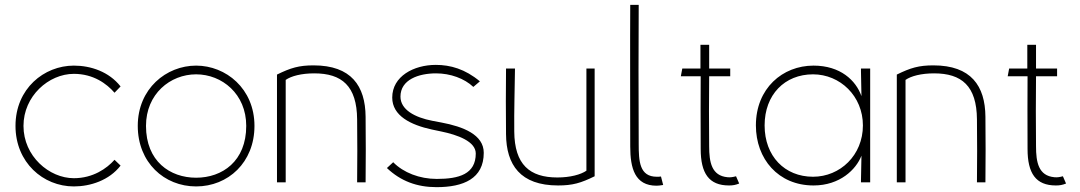

<svg xmlns="http://www.w3.org/2000/svg" viewBox="-20 -753 4460 793"><path d="M478 -69 453 -93C421 -57 364 -17 285 -17C183 -17 77 -108 77 -233C77 -356 181 -448 285 -448C366 -448 421 -407 453 -370L478 -396C430 -457 355 -482 285 -482C162 -482 44 -387 44 -233C44 -82 158 17 285 17C353 17 431 -8 478 -69Z M790 -446C897 -446 997 -365 997 -233C997 -87 898 -19 790 -19C682 -19 583 -87 583 -233C583 -365 683 -446 790 -446ZM549 -233C549 -82 658 17 790 17C922 17 1031 -82 1031 -233C1031 -387 913 -482 790 -482C667 -482 549 -387 549 -233Z M1160 0V-423C1183 -439 1225 -450 1278 -450C1392 -450 1454 -398 1455 -260C1456 -175 1456 -85 1455 0H1490C1491 -95 1491 -176 1490 -271C1489 -398 1431 -483 1275 -483C1215 -483 1181 -473 1124 -445V0Z M1783 20C1894 20 1978 -15 1978 -122C1978 -197 1893 -230 1803 -247L1766 -254C1693 -268 1634 -300 1634 -354C1634 -424 1709 -450 1781 -450C1840 -450 1898 -429 1935 -394L1962 -417C1901 -468 1840 -485 1780 -485C1689 -485 1600 -438 1600 -350C1600 -275 1676 -237 1764 -218L1802 -210C1870 -196 1945 -169 1945 -119C1945 -34 1876 -14 1784 -14C1713 -14 1646 -40 1604 -83L1578 -59C1635 -5 1702 20 1783 20Z M2402 -470V-48C2379 -32 2335 -20 2282 -20C2168 -20 2105 -73 2104 -210C2103 -295 2106 -385 2107 -470H2070C2069 -375 2069 -294 2070 -199C2071 -72 2129 13 2285 13C2345 13 2379 3 2436 -25V-470Z M2692 14C2699 14 2706 13 2719 11L2710 -24C2706 -23 2697 -23 2693 -23C2621 -23 2618 -87 2618 -159C2617 -390 2617 -542 2618 -733H2583C2582 -603 2583 -245 2583 -148C2583 -58 2602 14 2692 14Z M2991 13C3007 13 3018 11 3033 5L3020 -25C3005 -21 2996 -20 2985 -21C2919 -27 2909 -83 2909 -149C2908 -229 2908 -358 2909 -438H2996V-470H2909V-568H2873V-470H2798L2792 -438H2874C2873 -345 2874 -271 2874 -138C2874 -37 2908 13 2991 13Z M3338 -23C3221 -23 3138 -108 3138 -235C3138 -362 3221 -446 3338 -446C3450 -446 3544 -356 3544 -235C3544 -112 3450 -23 3338 -23ZM3102 -235C3102 -97 3194 13 3340 13C3449 13 3516 -53 3538 -110L3536 -8V0H3574V-470H3536V-458L3538 -356C3515 -421 3451 -482 3340 -482C3212 -482 3102 -388 3102 -235Z M3720 0V-423C3743 -439 3785 -450 3838 -450C3952 -450 4014 -398 4015 -260C4016 -175 4016 -85 4015 0H4050C4051 -95 4051 -176 4050 -271C4049 -398 3991 -483 3835 -483C3775 -483 3741 -473 3684 -445V0Z M4341 13C4357 13 4368 11 4383 5L4370 -25C4355 -21 4346 -20 4335 -21C4269 -27 4259 -83 4259 -149C4258 -229 4258 -358 4259 -438H4346V-470H4259V-568H4223V-470H4148L4142 -438H4224C4223 -345 4224 -271 4224 -138C4224 -37 4258 13 4341 13Z"/></svg>

Font: Kreadon Extra Light
Style: Regular
Weight: 200
Designer: kohakuno
Foundry: StudioGnu
Version: Version 1.000;Glyphs 3.1.2 (3151)